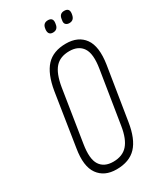

<svg xmlns="http://www.w3.org/2000/svg" viewBox="-204 -876 798 953"><g transform="rotate(-30 195.0 -400.0)"><path d="M169 6Q100 6 66 -41.5Q32 -89 48 -185L95 -486Q110 -576 149.5 -618.5Q189 -661 262 -661Q332 -661 366 -614Q400 -567 385 -469L337 -169Q323 -79 283 -36.5Q243 6 169 6ZM174 -35Q227 -35 256 -67.5Q285 -100 296 -169L344 -469Q357 -549 333.5 -584.5Q310 -620 258 -620Q205 -620 176.5 -588Q148 -556 136 -484L89 -186Q76 -106 99 -70.5Q122 -35 174 -35ZM329 -740Q316 -740 308.5 -747.5Q301 -755 304 -770L305 -777Q309 -806 336 -806Q351 -806 357.5 -798.5Q364 -791 362 -776L361 -770Q356 -740 329 -740ZM235 -740Q222 -740 215.5 -747.5Q209 -755 210 -770L211 -777Q215 -806 243 -806Q257 -806 263.5 -798.5Q270 -791 268 -776L267 -770Q263 -740 235 -740Z"/></g></svg>

Font: Sofia Sans Extra Condensed Light
Style: Italic
Weight: 300
Italic angle: -9°
Version: Version 4.100